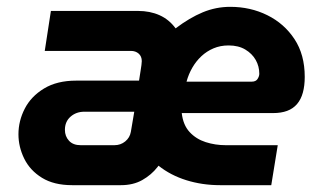

<svg xmlns="http://www.w3.org/2000/svg" viewBox="-20 -542 936 562"><path d="M191 0Q138 0 103 -21.5Q68 -43 51 -77.5Q34 -112 34 -149Q34 -188 52.5 -224Q71 -260 109 -283Q147 -306 203 -306H387L392 -338Q393 -344 394 -351.5Q395 -359 395 -363Q395 -377 386 -385Q377 -393 363 -393H111L129 -510H384Q419 -510 447 -497.5Q475 -485 494 -459Q535 -490 573.5 -506Q612 -522 654 -522Q713 -522 762.5 -497.5Q812 -473 842 -427.5Q872 -382 872 -317Q872 -291 866.5 -271Q861 -251 849.5 -237.5Q838 -224 820.5 -217.5Q803 -211 779 -211H512Q516 -176 535 -155.5Q554 -135 582 -126Q610 -117 641 -117H793L774 0H624Q572 0 525.5 -14.5Q479 -29 444 -57L441 -53Q423 -30 396.5 -15Q370 0 334 0ZM216 -117H315Q333 -117 346.5 -128Q360 -139 363 -156L373 -215H227Q203 -215 186.5 -200.5Q170 -186 170 -162Q170 -143 182 -130Q194 -117 216 -117ZM526 -303H717Q729 -303 734 -311Q739 -319 739 -326Q739 -348 728.5 -366.5Q718 -385 698 -397Q678 -409 649 -409Q625 -409 605 -400.5Q585 -392 569.5 -377.5Q554 -363 543 -344Q532 -325 526 -303Z"/></svg>

Font: MuseoModerno Thin SemiBold
Style: Italic
Weight: 600
Italic angle: -9°
Version: Version 1.003